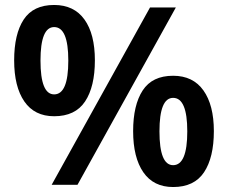

<svg xmlns="http://www.w3.org/2000/svg" viewBox="-20 -744 918 773"><path d="M198 -724Q278 -724 320 -665.5Q362 -607 362 -501Q362 -395 322.5 -335.5Q283 -276 198 -276Q119 -276 78 -335.5Q37 -395 37 -501Q37 -607 75.5 -665.5Q114 -724 198 -724ZM688 -714 292 0H188L584 -714ZM198 -635Q143 -635 143 -500Q143 -364 198 -364Q255 -364 255 -500Q255 -635 198 -635ZM677 -439Q757 -439 799 -380Q841 -321 841 -216Q841 -110 801.5 -50.5Q762 9 677 9Q598 9 557 -50.5Q516 -110 516 -216Q516 -321 554.5 -380Q593 -439 677 -439ZM677 -350Q622 -350 622 -215Q622 -79 677 -79Q734 -79 734 -215Q734 -350 677 -350Z"/></svg>

Font: Noto Sans Lisu SemiBold
Style: Regular
Weight: 600
Designer: Monotype Design Team. David Williams.
Foundry: Monotype Imaging Inc.
Version: Version 2.102; ttfautohint (v1.8.4.7-5d5b)